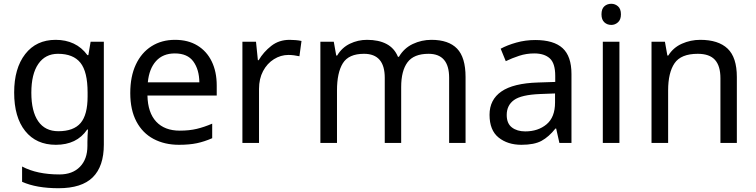

<svg xmlns="http://www.w3.org/2000/svg" viewBox="-20 -757 4004 1017"><path d="M275 -546Q328 -546 370.5 -526Q413 -506 443 -465H448L460 -536H530V9Q530 124 471.5 182Q413 240 290 240Q232 240 183.5 231.5Q135 223 97 206V125Q176 167 295 167Q364 167 403.5 126.5Q443 86 443 16V-5Q443 -17 444 -39.5Q445 -62 446 -71H442Q414 -30 372.5 -10Q331 10 276 10Q172 10 113.5 -63Q55 -136 55 -267Q55 -395 113.5 -470.5Q172 -546 275 -546ZM287 -472Q220 -472 183 -418.5Q146 -365 146 -266Q146 -167 182.5 -114.5Q219 -62 289 -62Q370 -62 407 -105.5Q444 -149 444 -246V-267Q444 -377 406 -424.5Q368 -472 287 -472Z M907 -546Q976 -546 1025.5 -516Q1075 -486 1101.5 -431.5Q1128 -377 1128 -304V-251H761Q763 -160 807.5 -112.5Q852 -65 932 -65Q983 -65 1022.5 -74.5Q1062 -84 1104 -102V-25Q1063 -7 1023 1.5Q983 10 928 10Q852 10 793.5 -21Q735 -52 702.5 -113.5Q670 -175 670 -264Q670 -352 699.5 -415Q729 -478 782.5 -512Q836 -546 907 -546ZM906 -474Q843 -474 806.5 -433.5Q770 -393 763 -321H1036Q1035 -389 1004 -431.5Q973 -474 906 -474Z M1514 -546Q1529 -546 1546.5 -544.5Q1564 -543 1577 -540L1566 -459Q1553 -462 1537.5 -464Q1522 -466 1508 -466Q1467 -466 1431 -443.5Q1395 -421 1373.5 -380.5Q1352 -340 1352 -286V0H1264V-536H1336L1346 -438H1350Q1376 -482 1417 -514Q1458 -546 1514 -546Z M2265 -546Q2356 -546 2401 -499.5Q2446 -453 2446 -349V0H2359V-345Q2359 -472 2250 -472Q2172 -472 2138.5 -427Q2105 -382 2105 -296V0H2018V-345Q2018 -472 1908 -472Q1827 -472 1796 -422Q1765 -372 1765 -278V0H1677V-536H1748L1761 -463H1766Q1791 -505 1833.5 -525.5Q1876 -546 1924 -546Q1986 -546 2027.5 -524Q2069 -502 2088 -456H2093Q2120 -502 2166.5 -524Q2213 -546 2265 -546Z M2815 -545Q2913 -545 2960 -502Q3007 -459 3007 -365V0H2943L2926 -76H2922Q2887 -32 2848.5 -11Q2810 10 2742 10Q2669 10 2621 -28.5Q2573 -67 2573 -149Q2573 -229 2636 -272.5Q2699 -316 2830 -320L2921 -323V-355Q2921 -422 2892 -448Q2863 -474 2810 -474Q2768 -474 2730 -461.5Q2692 -449 2659 -433L2632 -499Q2667 -518 2715 -531.5Q2763 -545 2815 -545ZM2841 -259Q2741 -255 2702.5 -227Q2664 -199 2664 -148Q2664 -103 2691.5 -82Q2719 -61 2762 -61Q2830 -61 2875 -98.5Q2920 -136 2920 -214V-262Z M3261 -536V0H3173V-536ZM3218 -737Q3238 -737 3253.5 -723.5Q3269 -710 3269 -681Q3269 -653 3253.5 -639Q3238 -625 3218 -625Q3196 -625 3181 -639Q3166 -653 3166 -681Q3166 -710 3181 -723.5Q3196 -737 3218 -737Z M3689 -546Q3785 -546 3834 -499.5Q3883 -453 3883 -349V0H3796V-343Q3796 -408 3767 -440Q3738 -472 3676 -472Q3587 -472 3553 -422Q3519 -372 3519 -278V0H3431V-536H3502L3515 -463H3520Q3546 -505 3592 -525.5Q3638 -546 3689 -546Z"/></svg>

Font: Noto Sans Kawi
Style: Regular
Weight: 400
Designer: Fadhl Haqq
Version: Version 1.000